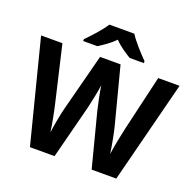

<svg xmlns="http://www.w3.org/2000/svg" viewBox="-156 -1097 1279 1260"><g transform="rotate(20 483.5 -467.0)"><path d="M571 -934H397C369 -889 309 -824 272 -787V-774H371C406 -796 448 -824 483 -860C517 -824 562 -795 597 -774H696V-787C660 -823 599 -889 571 -934ZM967 -714H818L727 -324C716 -277 698 -186 692 -137C686 -185 668 -279 659 -314L555 -714H412L308 -314C298 -278 281 -187 275 -137C269 -185 251 -278 240 -324L149 -714H0L182 0H354L450 -374C458 -406 479 -506 483 -542C487 -506 509 -404 516 -375L613 0H785Z"/></g></svg>

Font: Noto Sans Adlam
Style: Bold
Weight: 700
Designer: Mark Jamra, Neil Patel
Foundry: JamraPatel LLC
Version: Version 3.001